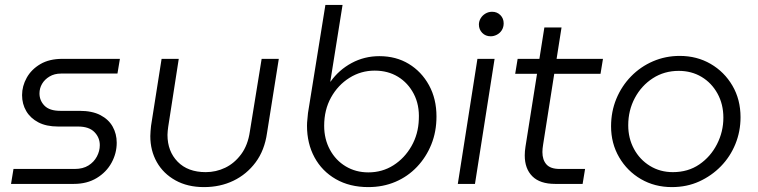

<svg xmlns="http://www.w3.org/2000/svg" viewBox="-20 -750 3091 783"><path d="M25 0 35 -61H285Q318 -61 340.5 -75Q363 -89 375 -111.5Q387 -134 387 -158Q387 -189 365 -211.5Q343 -234 298 -234H217Q169 -234 136.5 -251Q104 -268 87 -297Q70 -326 70 -362Q70 -399 89 -433Q108 -467 144.5 -488.5Q181 -510 234 -510H469L459 -450H229Q202 -450 182 -438Q162 -426 151.5 -408Q141 -390 141 -369Q141 -340 161.5 -319Q182 -298 226 -298H304Q356 -298 389.5 -280.5Q423 -263 439.5 -233.5Q456 -204 456 -168Q456 -125 435 -86.5Q414 -48 374.5 -24Q335 0 281 0Z M1117 -510 1069 -208Q1059 -137 1022.5 -88Q986 -39 932 -13Q878 13 812 13Q745 13 695.5 -14.5Q646 -42 619.5 -89Q593 -136 593 -195Q593 -204 594 -215.5Q595 -227 596 -237L639 -510H709L666 -233Q665 -225 664 -216.5Q663 -208 663 -200Q663 -133 704.5 -90.5Q746 -48 819 -48Q861 -48 898.5 -66Q936 -84 963.5 -121Q991 -158 999 -214L1047 -510Z M1482 13Q1406 13 1349.5 -19.5Q1293 -52 1262.5 -108.5Q1232 -165 1232 -237Q1232 -250 1233.5 -262.5Q1235 -275 1236 -289L1307 -730H1377L1327 -417H1328Q1362 -465 1414 -493Q1466 -521 1527 -521Q1595 -521 1647 -489.5Q1699 -458 1729.5 -402.5Q1760 -347 1760 -275Q1760 -213 1739 -161Q1718 -109 1680.5 -69.5Q1643 -30 1592.5 -8.5Q1542 13 1482 13ZM1482 -47Q1539 -47 1584.5 -76Q1630 -105 1658 -154Q1686 -203 1688 -263Q1691 -322 1667.5 -367Q1644 -412 1603 -437Q1562 -462 1508 -462Q1452 -462 1405 -432.5Q1358 -403 1330 -352.5Q1302 -302 1302 -237Q1302 -183 1325.5 -139.5Q1349 -96 1390 -71.5Q1431 -47 1482 -47Z M1847 0 1927 -510H1997L1917 0ZM1981 -602Q1960 -602 1946.5 -616Q1933 -630 1933 -650Q1933 -663 1940 -675Q1947 -687 1959.5 -694.5Q1972 -702 1987 -702Q2007 -702 2020.5 -688.5Q2034 -675 2034 -655Q2034 -639 2026.5 -627Q2019 -615 2006.5 -608.5Q1994 -602 1981 -602Z M2244 0Q2182 0 2151 -31Q2120 -62 2120 -116Q2120 -133 2123 -152L2200 -638H2270L2195 -161Q2192 -143 2192 -130Q2192 -98 2208.5 -79.5Q2225 -61 2262 -61H2366L2356 0ZM2081 -449 2091 -510H2439L2429 -449Z M2720 13Q2650 13 2594 -19.5Q2538 -52 2505 -108.5Q2472 -165 2472 -235Q2472 -295 2493.5 -347Q2515 -399 2553.5 -438.5Q2592 -478 2643 -500Q2694 -522 2752 -522Q2822 -522 2878 -489.5Q2934 -457 2967 -400.5Q3000 -344 3000 -272Q3000 -214 2979 -162.5Q2958 -111 2920 -72Q2882 -33 2831.5 -10Q2781 13 2720 13ZM2724 -48Q2786 -48 2832 -79.5Q2878 -111 2904 -162Q2930 -213 2930 -270Q2930 -325 2906 -368.5Q2882 -412 2841 -436.5Q2800 -461 2748 -461Q2689 -461 2642.5 -431Q2596 -401 2569 -350.5Q2542 -300 2542 -239Q2542 -186 2565.5 -142.5Q2589 -99 2630.5 -73.5Q2672 -48 2724 -48Z"/></svg>

Font: MuseoModerno Light
Style: Italic
Weight: 300
Italic angle: -9°
Designer: Pablo Cosgaya, Héctor Gatti, Marcela Romero, and the Authors of The MuseoModerno Project.
Foundry: Omnibus-Type Team
Version: Version 1.003